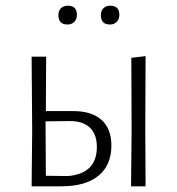

<svg xmlns="http://www.w3.org/2000/svg" viewBox="-20 -654 623 674"><path d="M218 -634Q250 -634 250 -602Q250 -587 241 -577.5Q232 -568 217 -568Q185 -568 185 -601Q185 -616 194 -625Q203 -634 218 -634ZM367 -634Q399 -634 399 -602Q399 -587 390 -577.5Q381 -568 366 -568Q334 -568 334 -601Q334 -616 343 -625Q352 -634 367 -634ZM440 0 442 -195 441 -451 491 -457 490 -198 491 0ZM91 0 93 -195 91 -455H142L141 -264H238Q302 -264 336.5 -233Q371 -202 371 -143Q371 -74 325.5 -37Q280 0 196 0ZM140 -198 141 -37 219 -36Q320 -45 320 -138Q320 -182 296 -205.5Q272 -229 226 -229L140 -228Z"/></svg>

Font: Alegreya Sans Light
Style: Regular
Weight: 300
Designer: Juan Pablo del Peral
Foundry: Huerta Tipografica
Version: Version 2.007